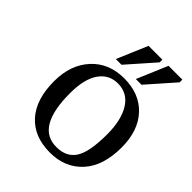

<svg xmlns="http://www.w3.org/2000/svg" viewBox="-195 -784 904 904"><g transform="rotate(45 257.0 -332.0)"><path d="M292 -485Q395 -485 454.5 -421Q514 -357 514 -246Q514 -123 453 -56.5Q392 10 292 10Q186 10 127 -55.5Q68 -121 68 -242Q68 -351 129.5 -418Q191 -485 292 -485ZM288 -447Q229 -447 195 -398Q161 -349 161 -255Q161 -28 296 -30Q361 -30 391.5 -77Q422 -124 422 -241Q422 -336 387.5 -391.5Q353 -447 288 -447ZM200 -521 265 -674H357V-656L238 -521ZM333 -521 398 -674H490V-656L371 -521Z"/></g></svg>

Font: myMathFont
Style: Regular
Weight: 400
Designer: Ross Mills, John Hudson & Paul Hanslow, Tiro Typeworks Ltd; with prior portions MicroPress Inc., and Coen Hoffman. Math 
Foundry: Tiro Typeworks Ltd
Version: Version 2.13 b171